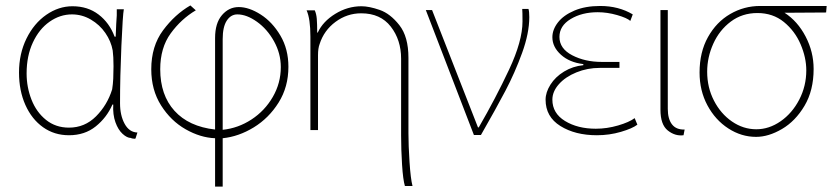

<svg xmlns="http://www.w3.org/2000/svg" viewBox="-20 -506 3064 707"><path d="M436 -472Q432 -452 427 -337.5Q422 -223 422 -126Q422 -81 439 -50Q456 -19 486 -18L479 4L476 5Q472 5 467.5 4Q463 3 462 2Q448 2 431.5 -13Q415 -28 405 -56Q395 -84 397 -121H394Q373 -73 332.5 -40.5Q292 -8 234 -8Q180 -8 138.5 -37.5Q97 -67 73.5 -119.5Q50 -172 50 -239Q50 -308 77.5 -364Q105 -420 150.5 -451.5Q196 -483 247 -483Q303 -483 343 -452.5Q383 -422 402 -371H406Q408 -407 408 -418Q411 -454 410 -472ZM78 -235Q78 -185 96 -139Q114 -93 149.5 -64.5Q185 -36 234 -36Q292 -36 333.5 -77.5Q375 -119 393 -177Q396 -196 397 -216.5Q398 -237 398 -262Q398 -298 395 -320Q389 -354 368 -384.5Q347 -415 314.5 -434Q282 -453 245 -453Q201 -453 162.5 -426Q124 -399 101 -349.5Q78 -300 78 -236Z M701 -468Q647 -436 608.5 -383Q570 -330 570 -251Q570 -156 622.5 -98Q675 -40 772 -29V-366Q772 -421 797.5 -450.5Q823 -480 859 -480Q897 -480 940 -452.5Q983 -425 1012.5 -375Q1042 -325 1042 -260Q1042 -186 1006 -128.5Q970 -71 914.5 -37Q859 -3 800 3V181H772V3Q718 1 663.5 -30Q609 -61 573 -118Q537 -175 537 -251Q537 -336 580.5 -394.5Q624 -453 681 -486ZM800 -28Q857 -34 906 -66Q955 -98 984.5 -149Q1014 -200 1014 -259Q1014 -309 989 -354Q964 -399 926 -426Q888 -453 854 -453Q830 -453 815 -430Q800 -407 800 -362Z M1150 -386Q1169 -427 1214.5 -455Q1260 -483 1311 -483Q1339 -483 1378 -469.5Q1417 -456 1450.5 -413.5Q1484 -371 1484 -293V-15Q1484 29 1488 90.5Q1492 152 1499 179H1471Q1464 156 1460.5 100.5Q1457 45 1457 -7V-290Q1457 -359 1419 -408Q1381 -457 1310 -457Q1258 -457 1215.5 -425.5Q1173 -394 1157 -344Q1151 -328 1151 -303V-27H1123V-371Q1123 -437 1109 -468H1139Q1145 -455 1146.5 -436.5Q1148 -418 1148 -386Z M1571 -469 1740 -37H1743Q1805 -144 1854.5 -249.5Q1904 -355 1904 -427Q1904 -463 1903 -473H1926Q1929 -464 1929 -443Q1929 -384 1902.5 -311Q1876 -238 1841 -171.5Q1806 -105 1751 -9H1725L1548 -469Z M2128 -270Q2077 -276 2045.5 -304.5Q2014 -333 2014 -369Q2014 -397 2034.5 -423.5Q2055 -450 2095 -467Q2135 -484 2190 -484Q2258 -484 2310 -453L2301 -429Q2289 -440 2252.5 -450.5Q2216 -461 2181 -461Q2123 -461 2081.5 -436Q2040 -411 2040 -370Q2040 -327 2087 -302.5Q2134 -278 2196 -278H2261V-256H2189Q2143 -256 2102.5 -239.5Q2062 -223 2038 -196Q2014 -169 2014 -139Q2014 -89 2060.5 -60.5Q2107 -32 2174 -32Q2215 -32 2256 -44Q2297 -56 2317 -71L2327 -47Q2309 -33 2266.5 -20.5Q2224 -8 2178 -8Q2098 -8 2043.5 -42Q1989 -76 1989 -139Q1989 -166 2007 -194.5Q2025 -223 2057 -242.5Q2089 -262 2128 -266Z M2439 -105Q2439 -68 2454.5 -48Q2470 -28 2501 -29L2497 -8Q2466 -4 2439 -25.5Q2412 -47 2412 -102V-469H2439Z M3022 -460 2869 -459Q2917 -428 2946.5 -371.5Q2976 -315 2976 -252Q2976 -173 2942.5 -116.5Q2909 -60 2859.5 -31Q2810 -2 2764 -2Q2710 -2 2662 -33Q2614 -64 2585 -118Q2556 -172 2556 -239Q2556 -314 2587 -369.5Q2618 -425 2669 -454.5Q2720 -484 2779 -484H2903H2992H3024ZM2949 -247Q2949 -294 2928 -343Q2907 -392 2866.5 -425Q2826 -458 2769 -458Q2713 -458 2671 -426.5Q2629 -395 2606.5 -345Q2584 -295 2584 -242Q2584 -184 2609 -135.5Q2634 -87 2675.5 -58.5Q2717 -30 2765 -30Q2812 -30 2854.5 -59.5Q2897 -89 2923 -139Q2949 -189 2949 -247Z"/></svg>

Font: LINE Seed Sans KR Thin
Style: Regular
Weight: 250
Designer: LINE BX Design & Sandoll Inc & Dalton Maag Ltd
Foundry: Sandoll Inc.
Version: Version 1.000